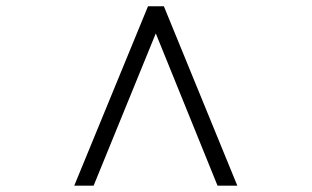

<svg xmlns="http://www.w3.org/2000/svg" viewBox="-20 -606 998 615"><path d="M740.2 -11.2H676.8L479 -499L279.8 -11.2H217.8L454.1 -585.9H504.9Z"/></svg>

Font: Ezra SIL SR
Style: Regular
Weight: 400
Designer: Development by SIL's NRSI team. OpenType tables by Ralph Hancock ( hancock@dircon.co.uk ).
Foundry: Development by SIL's NRSI team.
Version: Version 2.51; 2007